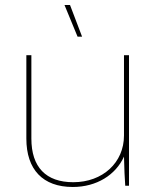

<svg xmlns="http://www.w3.org/2000/svg" viewBox="-20 -740 629 765"><path d="M289 -594H307L259 -720H237ZM270 5C365 5 441 -43 474 -116C475 -69 477 -26 479 0H494V-520H474V-200C474 -92 389 -14 272 -14C163 -14 105 -74 105 -188V-520H85V-188C85 -64 151 5 270 5Z"/></svg>

Font: Fixel Text Thin
Style: Regular
Weight: 100
Width: 4
Designer: AlfaBravo + MacPaw
Foundry: Kyrylo Tkachov, Marchela Mozhyna, Serhii Makarenko, Maria Weinstein, Zakhar Kryvoshyya
Version: Version 1.211